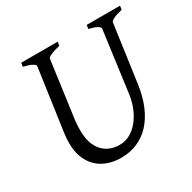

<svg xmlns="http://www.w3.org/2000/svg" viewBox="-143 -757 914 914"><g transform="rotate(-30 314.0 -300.0)"><path d="M625 -594.2Q594.2 -587.4 577.1 -579.1Q560.1 -570.8 559.1 -564L515.1 -250Q506.3 -186 485.4 -136.5Q464.4 -86.9 433.1 -53.2Q401.9 -19.5 361.1 -2.2Q320.3 15.1 272 15.1Q231.9 15.1 198.5 2.9Q165 -9.3 141.1 -32.7Q117.2 -56.2 104 -90.6Q90.8 -125 90.8 -169.9Q90.8 -195.8 95.2 -226.1L143.1 -564Q144 -569.8 128.9 -578.6Q113.8 -587.4 82 -594.2L85 -615.2H285.2L282.2 -594.2Q251.5 -587.4 232.7 -579.1Q213.9 -570.8 212.9 -564L169.9 -249Q168 -234.9 167.5 -220.7Q167 -206.5 167 -193.8Q167 -159.7 175.3 -131.8Q183.6 -104 200 -84Q216.3 -64 240.7 -53Q265.1 -42 296.9 -42Q328.6 -42 355.5 -57.6Q382.3 -73.2 402.8 -99.1Q423.3 -125 436.8 -158.7Q450.2 -192.4 455.1 -229L500 -564Q501 -569.8 487.3 -578.6Q473.6 -587.4 441.9 -594.2L444.8 -615.2H627.9Z"/></g></svg>

Font: Gentium Plus CyrE
Style: Italic
Weight: 400
Italic angle: -8°
Designer: J. Victor Gaultney, Annie Olsen, Iska Routamaa, Becca Hirsbrunner
Foundry: SIL International
Version: Version 5.000